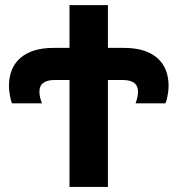

<svg xmlns="http://www.w3.org/2000/svg" viewBox="-20 -734 697 754"><path d="M522 -374Q522 -419.9 460.9 -419.9H403.8V0H252.9V-419.9H195.8Q134.8 -419.9 134.8 -374Q134.8 -354 145 -328.1H26.9Q22.9 -336.4 19 -358.9Q15.1 -381.3 15.1 -396Q15.1 -467.3 60.3 -506.6Q105.5 -545.9 189.9 -545.9H252.9V-713.9H403.8V-545.9H466.8Q551.8 -545.9 596.9 -506.8Q642.1 -467.8 642.1 -396Q642.1 -377 637.5 -355.5Q632.8 -334 629.9 -328.1H512.2Q522 -352.5 522 -374Z"/></svg>

Font: NotoSans-Bold
Style: Bold
Weight: 700
Designer: Monotype Design team
Foundry: Monotype Imaging Inc.
Version: Version 1.04